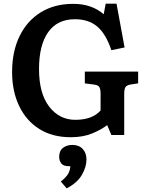

<svg xmlns="http://www.w3.org/2000/svg" viewBox="-20 -735 801 1048"><path d="M366 14Q266 14 194.5 -31Q123 -76 84.5 -156.5Q46 -237 46 -342Q46 -454 87 -538Q128 -622 203 -668Q278 -714 379 -714Q432 -714 474 -699Q516 -684 546 -657L557 -715H616L660 -476L588 -461Q558 -550 511 -590Q464 -630 389 -630Q293 -630 243 -559.5Q193 -489 193 -358Q193 -225 248.5 -153Q304 -81 391 -81Q484 -81 529 -132V-223Q529 -247 523 -258.5Q517 -270 496 -273L443 -280V-344H734V-280L689 -273Q670 -269 664 -258Q658 -247 658 -221V2H588L565 -52Q534 -28 484 -7Q434 14 366 14ZM344 293 312 256Q343 231 353 212Q363 193 364 172H354Q326 172 314.5 157Q303 142 303 121Q303 88 324 72Q345 56 375 56Q411 56 431.5 78Q452 100 452 136Q452 176 427 219.5Q402 263 344 293Z"/></svg>

Font: Literata SemiBold
Style: Regular
Weight: 600
Designer: Latin by Veronika Burian and Jose Scaglione. Greek by Irene Vlachou. Cyrillic by Vera Evstafieva.
Foundry: TypeTogether
Version: Version 3.103; ttfautohint (v1.8.4.7-5d5b);gftools[0.9.29]